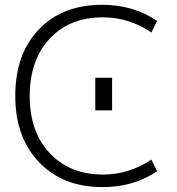

<svg xmlns="http://www.w3.org/2000/svg" viewBox="-20 -761 730 792"><path d="M404.3 -689.5Q266.6 -689.5 184.6 -601.1Q102.5 -512.7 102.5 -364.7Q102.5 -216.8 185.5 -128.9Q268.6 -41 404.3 -41Q511.7 -41 604.5 -102.5L627.9 -54.7Q530.3 11.7 401.4 10.7Q239.3 10.7 141.1 -91.8Q43 -194.3 43 -365.2Q43 -538.1 140.1 -639.6Q237.3 -741.2 401.4 -741.2Q530.3 -741.2 627.9 -674.8L604.5 -627Q512.7 -689.5 404.3 -689.5ZM373 -305.7V-440.4H442.4V-305.7Z"/></svg>

Font: Gen Shin Gothic Light
Style: Regular
Weight: 200
Designer: [Source Han Sans]
Ryoko NISHIZUKA  (kana & ideographs); Paul D. Hunt (Latin, Greek & Cyrillic); Wenlong ZHANG  (bopomofo
Version: Version 1.002.20150607